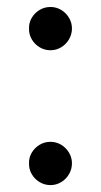

<svg xmlns="http://www.w3.org/2000/svg" viewBox="-20 -533 294 559"><path d="M64.5 -57.6Q64 -74.2 72.5 -88.6Q81.1 -103 95.5 -111.6Q109.9 -120.1 127 -120.1Q143.6 -120.1 158 -111.6Q172.4 -103 180.9 -88.6Q189.5 -74.2 189.5 -57.6Q189.5 -40.5 180.9 -25.9Q172.4 -11.2 158 -2.7Q143.6 5.9 127 5.9Q109.9 5.9 95.5 -2.7Q81.1 -11.2 72.5 -25.9Q64 -40.5 64.5 -57.6ZM64.5 -450.2Q64 -466.8 72.5 -481.2Q81.1 -495.6 95.5 -504.2Q109.9 -512.7 127 -512.7Q143.6 -512.7 158 -504.2Q172.4 -495.6 180.9 -481.2Q189.5 -466.8 189.5 -450.2Q189.5 -433.1 180.9 -418.5Q172.4 -403.8 158 -395.3Q143.6 -386.7 127 -386.7Q109.9 -386.7 95.5 -395.3Q81.1 -403.8 72.5 -418.5Q64 -433.1 64.5 -450.2Z"/></svg>

Font: Pretendard JP
Style: Regular
Weight: 400
Designer: Base glyphs from Inter by Rasmus Andersson; Hangeul glyphs from Noto Sans CJK(Source Han Sans) by Jang Soo-young and Kan
Foundry: Kil Hyung-jin
Version: Version 1.309